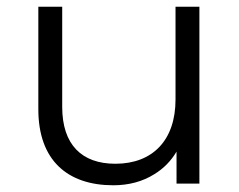

<svg xmlns="http://www.w3.org/2000/svg" viewBox="-20 -546 712 571"><path d="M317 5C363 5 404 -6 439 -28C467 -45 489 -68 505 -95V0H573V-526H502V-250C502 -129 434 -59 323 -59C223 -59 165 -116 165 -228V-526H94V-221C94 -69 181 5 317 5Z"/></svg>

Font: Montserrat Z
Style: Regular
Weight: 400
Designer: Julieta Ulanovsky
Foundry: Julieta Ulanovsky
Version: Version 8.000